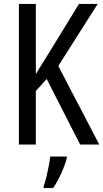

<svg xmlns="http://www.w3.org/2000/svg" viewBox="-20 -734 524 975"><path d="M484 0H387L217 -333L162 -272V0H76V-714H162V-358Q174 -378 192 -406.5Q210 -435 232 -471L381 -714H476L276 -399ZM319 71Q313 93 302 120.5Q291 148 277.5 174Q264 200 250 221H202V210Q209 192 215.5 165Q222 138 227.5 109.5Q233 81 235 61H319Z"/></svg>

Font: Noto Sans Display Condensed
Style: Regular
Weight: 400
Width: 3
Designer: Monotype Design Team
Foundry: Monotype Imaging Inc.
Version: Version 2.003